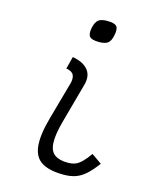

<svg xmlns="http://www.w3.org/2000/svg" viewBox="-127 -944 854 1046"><g transform="rotate(15 300.0 -421.5)"><path d="M333 14Q253.5 14 210.2 -12Q167 -38 159.8 -98.5Q152.5 -159 181 -262L242 -480Q248.5 -507.5 239.8 -525.2Q231 -543 198 -549L216 -618Q275 -608 302.2 -576.2Q329.5 -544.5 317 -493L253.5 -262Q232 -183 234.8 -137.8Q237.5 -92.5 263.8 -73.8Q290 -55 338 -55Q362 -55 380 -62Q398 -69 416 -86.8Q434 -104.5 456.5 -136L513.5 -96Q483.5 -55 456.2 -30.5Q429 -6 399.8 4Q370.5 14 333 14ZM332 -734Q291.5 -734 279 -748.5Q266.5 -763 274.5 -800.5Q282 -833 297.5 -845Q313 -857 347 -857Q388 -857 400.2 -842.8Q412.5 -828.5 404 -790.5Q397.5 -758 381.8 -746Q366 -734 332 -734Z"/></g></svg>

Font: Victor Mono Thin
Style: Italic
Weight: 100
Italic angle: -12°
Monospace: yes
Designer: Rune Bjørnerås
Version: Version 1.561;gftools[0.9.30]